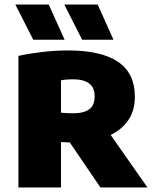

<svg xmlns="http://www.w3.org/2000/svg" viewBox="-20 -825 674 845"><path d="M61 0V-579Q108.5 -589.5 165.5 -596.2Q222.5 -603 279.5 -603Q426 -603 499.8 -552.8Q573.5 -502.5 573.5 -400Q574 -333.5 539.2 -288.5Q504.5 -243.5 443 -220.8Q381.5 -198 300 -198Q287 -198 274 -198.5Q261 -199 248.5 -200V0ZM422 0 237.5 -271H439L629 0ZM301.5 -326.5Q349.5 -326.5 373 -344.2Q396.5 -362 396.5 -400.5Q396.5 -440 372.2 -458Q348 -476 300.5 -476Q287.5 -476 273.8 -475Q260 -474 248.5 -471.5V-329Q263.5 -328 274.8 -327.2Q286 -326.5 301.5 -326.5ZM341.5 -650 263 -805H410L479.5 -650ZM126.5 -650 47.5 -805H194.5L264.5 -650Z"/></svg>

Font: Encode Sans SC Condensed Thin ExtraBold
Style: Regular
Weight: 800
Version: Version 3.002